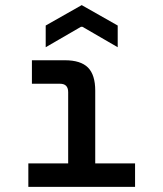

<svg xmlns="http://www.w3.org/2000/svg" viewBox="-20 -732 640 752"><path d="M91 0V-92H247V-371Q247 -404 215 -404H105V-496H234Q296 -496 324.5 -467.5Q353 -439 353 -377V-92H509V0ZM159 -547V-632L300 -712L441 -632V-547L303 -627H297Z"/></svg>

Font: DM Mono Medium
Style: Regular
Weight: 500
Designer: Colophon Foundry
Foundry: Colophon Foundry
Version: Version 1.000; ttfautohint (v1.8.2.53-6de2)